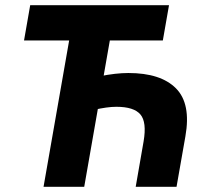

<svg xmlns="http://www.w3.org/2000/svg" viewBox="-20 -720 805 740"><path d="M428.6 -308.4Q410.2 -308.4 388.9 -305.4Q367.6 -302.4 341.4 -296.6L364 -426Q395.8 -432.4 423.2 -435.5Q450.6 -438.6 474.8 -438.6Q599.4 -438.6 658.1 -379.6Q716.8 -320.6 694.6 -194.8L660.4 0H503L533.4 -174.8Q546.2 -249.4 521.1 -278.9Q496 -308.4 428.6 -308.4ZM255.6 -616H412.4L304.6 0H147.8ZM96.4 -700H631.4L607.6 -564H72.6Z"/></svg>

Font: Fixel Italic Variable 20240409 Display Thin
Style: Italic
Weight: 100
Italic angle: -10°
Designer: AlfaBravo + MacPaw
Foundry: Kyrylo Tkachov, Marchela Mozhyna, Serhii Makarenko, Maria Weinstein, Zakhar Kryvoshyya
Version: Version 1.211;Glyphs 3.2 (3225)